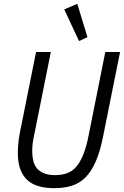

<svg xmlns="http://www.w3.org/2000/svg" viewBox="-20 -969 646 1001"><path d="M245 -698 155 -249Q150 -224 149 -208.5Q148 -193 148 -183Q148 -112 179.5 -84Q211 -56 266 -56Q301 -56 328.5 -65.5Q356 -75 377 -99Q398 -123 414.5 -164Q431 -205 443 -268L529 -698H606L518 -260Q502 -179 479 -126.5Q456 -74 425 -43.5Q394 -13 354 -0.5Q314 12 263 12Q219 12 184 2.5Q149 -7 124.5 -28.5Q100 -50 86.5 -85Q73 -120 73 -172Q73 -189 75 -215.5Q77 -242 83 -274L168 -698ZM315 -920 383 -949 436 -775 392 -755Z"/></svg>

Font: IBM Plex Sans Condensed
Style: Italic
Weight: 400
Width: 3
Italic angle: -11°
Designer: Mike Abbink, Paul van der Laan, Pieter van Rosmalen
Foundry: Bold Monday
Version: Version 1.3